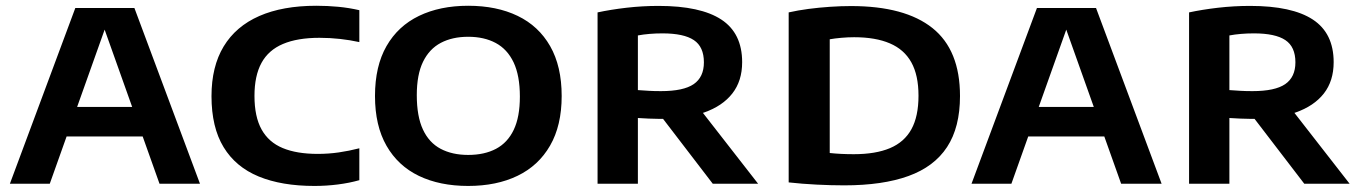

<svg xmlns="http://www.w3.org/2000/svg" viewBox="-20 -622 4613 650"><path d="M13.5 0 235 -595H435L657 0H520L327 -542H341.5L148.5 0ZM171 -160 202.5 -260H467.5L498 -160Z M1044.5 7.5Q933.5 7.5 855.8 -24.5Q778 -56.5 737 -123.8Q696 -191 696 -296.5Q696 -396.5 737.2 -464.8Q778.5 -533 857.8 -567.8Q937 -602.5 1051 -602.5Q1089 -602.5 1125.5 -599Q1162 -595.5 1196.5 -587.5V-479.5Q1164.5 -486.5 1131 -490.2Q1097.5 -494 1061.5 -494Q987 -494 938 -473.2Q889 -452.5 865.2 -409Q841.5 -365.5 841.5 -297.5Q841.5 -227 865.5 -183.8Q889.5 -140.5 937 -120.8Q984.5 -101 1055.5 -101Q1092 -101 1126.8 -106Q1161.5 -111 1196.5 -120V-12Q1163 -2.5 1123.8 2.5Q1084.5 7.5 1044.5 7.5Z M1565 7.5Q1469 7.5 1398.2 -26.5Q1327.5 -60.5 1288.5 -128.5Q1249.5 -196.5 1249.5 -297Q1249.5 -398 1288.5 -466Q1327.5 -534 1398.5 -568.2Q1469.5 -602.5 1565 -602.5Q1661.5 -602.5 1732.5 -568.2Q1803.5 -534 1842.5 -465.8Q1881.5 -397.5 1881.5 -297Q1881.5 -197 1842.2 -129Q1803 -61 1732 -26.8Q1661 7.5 1565 7.5ZM1565 -97.5Q1620 -97.5 1659.2 -118.2Q1698.5 -139 1719.2 -182.5Q1740 -226 1740 -295Q1740 -366 1718.8 -410.8Q1697.5 -455.5 1658.2 -476.5Q1619 -497.5 1565 -497.5Q1511.5 -497.5 1472.5 -477Q1433.5 -456.5 1412.2 -413Q1391 -369.5 1391 -300Q1391 -228 1411.8 -183.5Q1432.5 -139 1471.8 -118.2Q1511 -97.5 1565 -97.5Z M2003 0V-580Q2047 -589.5 2101 -595.8Q2155 -602 2209.5 -602Q2351.5 -602 2422 -555.8Q2492.5 -509.5 2492.5 -411.5Q2492.5 -348 2459.2 -305.5Q2426 -263 2363.8 -241.2Q2301.5 -219.5 2214 -219.5Q2195 -219.5 2176.5 -220.5Q2158 -221.5 2139.5 -222.5V0ZM2393 0 2181.5 -276H2331.5L2546.5 0ZM2217.5 -313.5Q2294 -313.5 2328.5 -337.2Q2363 -361 2363 -411Q2363 -463.5 2329 -486.2Q2295 -509 2222.5 -509Q2199.5 -509 2178.8 -507.2Q2158 -505.5 2139.5 -502V-317Q2161.5 -315.5 2177.8 -314.5Q2194 -313.5 2217.5 -313.5Z M2838 5.5Q2794 5.5 2744.5 3Q2695 0.5 2650 -4.5V-580Q2681 -587 2717 -591.8Q2753 -596.5 2790.2 -599Q2827.5 -601.5 2861 -601.5Q3043.5 -601.5 3136.8 -527Q3230 -452.5 3230 -297Q3230 -191 3186.2 -124.2Q3142.5 -57.5 3055.2 -26Q2968 5.5 2838 5.5ZM2870.5 -100Q2944.5 -100 2993 -120.5Q3041.5 -141 3065.5 -184.5Q3089.5 -228 3089.5 -298Q3089.5 -367.5 3065.2 -411Q3041 -454.5 2992.5 -475.2Q2944 -496 2871.5 -496Q2851 -496 2828.2 -494Q2805.5 -492 2789 -489V-104Q2807.5 -102 2828 -101Q2848.5 -100 2870.5 -100Z M3269 0 3490.5 -595H3690.5L3912.5 0H3775.5L3582.5 -542H3597L3404 0ZM3426.5 -160 3458 -260H3723L3753.5 -160Z M4005.5 0V-580Q4049.5 -589.5 4103.5 -595.8Q4157.5 -602 4212 -602Q4354 -602 4424.5 -555.8Q4495 -509.5 4495 -411.5Q4495 -348 4461.8 -305.5Q4428.5 -263 4366.2 -241.2Q4304 -219.5 4216.5 -219.5Q4197.5 -219.5 4179 -220.5Q4160.5 -221.5 4142 -222.5V0ZM4395.5 0 4184 -276H4334L4549 0ZM4220 -313.5Q4296.5 -313.5 4331 -337.2Q4365.5 -361 4365.5 -411Q4365.5 -463.5 4331.5 -486.2Q4297.5 -509 4225 -509Q4202 -509 4181.2 -507.2Q4160.5 -505.5 4142 -502V-317Q4164 -315.5 4180.2 -314.5Q4196.5 -313.5 4220 -313.5Z"/></svg>

Font: Encode Sans SC SemiExpanded SemiBold
Style: Regular
Weight: 600
Width: 6
Designer: Multiple Designers
Foundry: Impallari Type
Version: Version 3.002